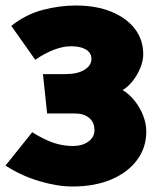

<svg xmlns="http://www.w3.org/2000/svg" viewBox="-20 -599 576 697"><path d="M255 -579Q196 -579 135 -563Q74 -547 21 -505L108 -382Q143 -406 176 -418.5Q209 -431 237 -431Q263 -431 279.5 -425Q296 -419 304 -409Q312 -399 312 -386Q312 -361 286.5 -345.5Q261 -330 218 -330H136L151 -187H254Q284 -187 303.5 -171Q323 -155 323 -126Q323 -109 312.5 -96Q302 -83 284.5 -76Q267 -69 244 -69Q209 -69 174.5 -80.5Q140 -92 97 -119L0 2Q57 39 122.5 58.5Q188 78 243 78Q324 78 384 52.5Q444 27 477.5 -18Q511 -63 511 -121Q511 -151 499.5 -180Q488 -209 468.5 -233.5Q449 -258 425 -272Q443 -282 460.5 -303.5Q478 -325 489 -351.5Q500 -378 500 -402Q500 -455 469.5 -494.5Q439 -534 384 -556.5Q329 -579 255 -579Z"/></svg>

Font: Catamaran Black
Style: Regular
Weight: 900
Designer: Pria Ravichandran
Version: Version 2.000